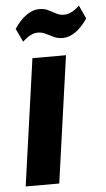

<svg xmlns="http://www.w3.org/2000/svg" viewBox="-53 -780 448 815"><g transform="rotate(-5 170.5 -372.5)"><path d="M242 -540 166 0H23L99 -540ZM39 -670Q64 -707 91 -726Q118 -745 146 -745Q167 -745 183.5 -737Q200 -729 215.5 -720.5Q231 -712 248 -712Q264 -712 280.5 -720Q297 -728 315 -745L341 -688Q316 -651 289 -632.5Q262 -614 235 -614Q214 -614 197 -622Q180 -630 164.5 -638Q149 -646 131 -646Q115 -646 99.5 -638Q84 -630 66 -613Z"/></g></svg>

Font: Pathway Extreme Condensed
Style: Bold Italic
Weight: 700
Width: 3
Italic angle: -8°
Version: Version 1.001;gftools[0.9.26]